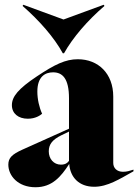

<svg xmlns="http://www.w3.org/2000/svg" viewBox="-20 -772 581 807"><path d="M129 15C199 15 236 -29 271 -83C275 -27 312 13 376 13C432 13 482 -19 541 -52V-59C525 -54 514 -50 497 -50C471 -50 456 -66 456 -87V-366C456 -463 393 -523 307 -523C255 -523 210 -501 135 -451C57 -399 30 -366 30 -330C30 -295 57 -273 97 -273C129 -273 149 -287 157 -294C145 -320 137 -355 137 -387C137 -450 170 -468 203 -468C242 -468 270 -443 270 -359V-231L74 -143C30 -123 15 -108 15 -80C15 -33 56 15 129 15ZM75 -747C146 -685 208 -614 244 -548H249C286 -614 347 -685 419 -747L416 -752L247 -690L78 -752ZM185 -136C185 -166 201 -185 237 -203L270 -219V-96C264 -87 254 -80 236 -80C206 -80 185 -104 185 -136Z"/></svg>

Font: Nyght Serif Dark
Style: Regular
Weight: 800
Designer: Maksym Kobuzan
Version: Version 0.410;Glyphs 3.1.2 (3151)